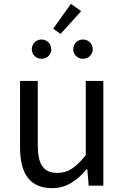

<svg xmlns="http://www.w3.org/2000/svg" viewBox="-20 -963 647 996"><path d="M251 13C325 13 379 -26 430 -85H433L440 0H516V-543H425V-158C373 -94 334 -66 278 -66C206 -66 176 -109 176 -210V-543H84V-199C84 -60 136 13 251 13ZM195 -658C224 -658 246 -680 246 -707C246 -736 224 -758 195 -758C167 -758 145 -736 145 -707C145 -680 167 -658 195 -658ZM294 -787 401 -905 348 -943 256 -814ZM410 -658C439 -658 461 -680 461 -707C461 -736 439 -758 410 -758C382 -758 360 -736 360 -707C360 -680 382 -658 410 -658Z"/></svg>

Font: Noto Sans CJK HK
Style: Regular
Weight: 400
Designer: Ryoko NISHIZUKA 西塚涼子 (kana, bopomofo & ideographs); Paul D. Hunt (Latin, Greek & Cyrillic); Sandoll Communications 산돌커뮤니
Foundry: Adobe
Version: Version 2.004;hotconv 1.0.118;makeotfexe 2.5.65603